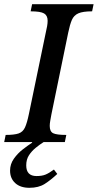

<svg xmlns="http://www.w3.org/2000/svg" viewBox="-35 -677 466 915"><path d="M274 0H173Q154 12 135 27.5Q116 43 103 63Q90 83 90 111Q90 162 139 162Q165 162 182 155Q199 148 222 131L238 152Q207 181 178 199.5Q149 218 105 218Q62 218 37.5 195.5Q13 173 13 136Q13 105 31 79.5Q49 54 73.5 35Q98 16 118 3V0H-15L-8 -34Q33 -34 53.5 -41Q74 -48 84 -69.5Q94 -91 103 -135L183 -521Q187 -538 189.5 -552Q192 -566 192 -578Q192 -603 175 -613Q158 -623 111 -623L118 -657H411L404 -623Q360 -623 338.5 -613.5Q317 -604 307.5 -582Q298 -560 290 -521L210 -132Q207 -115 204.5 -101.5Q202 -88 202 -77Q202 -50 218.5 -42Q235 -34 281 -34Z"/></svg>

Font: STIX Two Text Medium
Style: Italic
Weight: 500
Italic angle: -12°
Designer: Ross Mills, John Hudson & Paul Hanslow, Tiro Typeworks Ltd; with prior portions MicroPress Inc. and Coen Hoffman, Elsevi
Foundry: Tiro Typeworks Ltd
Version: Version 2.13 b171